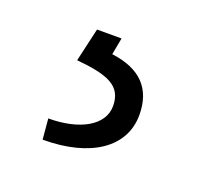

<svg xmlns="http://www.w3.org/2000/svg" viewBox="-55 -61 352 334"><g transform="rotate(20 121.5 106.0)"><path d="M74.7 0 60.5 62C118.7 67.4 146.5 78.1 146.5 115.7C146.5 151.4 106 174.3 47.9 174.3L51.3 212.4C139.6 212.4 194.8 174.8 194.8 114.7C194.8 65.9 168 38.1 114.3 31.2L120.1 0Z"/></g></svg>

Font: Shabnam Thin
Style: Regular
Weight: 100
Foundry: DejaVu fonts team - Redesigned by Saber Rastikerdar - Based on Vazir font
Version: Version 5.0.1